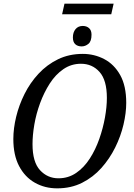

<svg xmlns="http://www.w3.org/2000/svg" viewBox="-20 -1020 731 1051"><path d="M320 -942 333 -1000H602L589 -942ZM427 -766Q405 -766 392 -778Q379 -790 379 -815Q379 -843 393.5 -860.5Q408 -878 433 -878Q454 -878 467.5 -866Q481 -854 481 -830Q481 -794 464 -780Q447 -766 427 -766ZM293 11Q225 11 170.5 -20Q116 -51 84.5 -111Q53 -171 53 -259Q53 -317 68.5 -381Q84 -445 114.5 -506Q145 -567 191 -616.5Q237 -666 297.5 -695.5Q358 -725 433 -725Q496 -725 550.5 -696.5Q605 -668 638 -609Q671 -550 671 -457Q671 -402 656 -338Q641 -274 610.5 -212.5Q580 -151 535 -100.5Q490 -50 429.5 -19.5Q369 11 293 11ZM300 -44Q354 -44 397 -73.5Q440 -103 471.5 -152Q503 -201 523.5 -259.5Q544 -318 554.5 -376.5Q565 -435 565 -484Q565 -581 525 -626Q485 -671 423 -671Q370 -671 327 -641.5Q284 -612 252.5 -563Q221 -514 199.5 -455.5Q178 -397 168 -338.5Q158 -280 158 -231Q158 -133 199 -88.5Q240 -44 300 -44Z"/></svg>

Font: Noto Serif SemiCondensed
Style: Italic
Weight: 400
Width: 4
Italic angle: -12°
Designer: Monotype Design Team
Foundry: Monotype Imaging Inc.
Version: Version 2.013